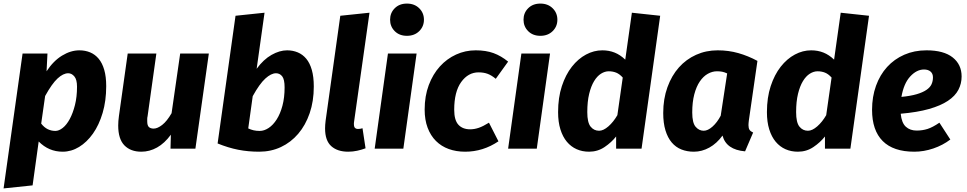

<svg xmlns="http://www.w3.org/2000/svg" viewBox="-32 -830 5398 1072"><path d="M318 17Q240 17 184 -40L150 205L-12 222L94 -531H233L228 -432Q266 -490 314.5 -519.5Q363 -549 411 -549Q444 -549 471.5 -537.5Q499 -526 519 -502Q539 -478 550 -440Q561 -402 561 -349Q561 -267 541 -199.5Q521 -132 487 -84Q453 -36 409.5 -9.5Q366 17 318 17ZM277 -99Q297 -99 318.5 -116Q340 -133 357.5 -165.5Q375 -198 386.5 -243.5Q398 -289 398 -346Q398 -386 383 -403.5Q368 -421 349 -421Q321 -421 289.5 -392Q258 -363 220 -294L198 -140Q215 -118 235 -108.5Q255 -99 277 -99Z M841 -531 792 -181Q790 -173 790 -166V-153Q790 -129 799.5 -120.5Q809 -112 826 -112Q847 -112 873.5 -132.5Q900 -153 926 -198L974 -531H1134L1059 0H920L922 -78Q887 -30 845 -6.5Q803 17 757 17Q697 17 662.5 -18.5Q628 -54 628 -129Q628 -141 629 -154.5Q630 -168 632 -182L681 -531Z M1283 -742 1445 -759 1401 -446Q1439 -498 1484 -523.5Q1529 -549 1571 -549Q1603 -549 1630.5 -537.5Q1658 -526 1678 -502Q1698 -478 1709 -439.5Q1720 -401 1720 -347Q1720 -265 1697 -198Q1674 -131 1633 -83Q1592 -35 1536.5 -9Q1481 17 1415 17Q1353 17 1297.5 6Q1242 -5 1183 -29ZM1509 -421Q1482 -421 1449.5 -391.5Q1417 -362 1379 -293L1354 -113Q1369 -106 1384 -102.5Q1399 -99 1418 -99Q1443 -99 1468 -115.5Q1493 -132 1513 -163.5Q1533 -195 1545 -240Q1557 -285 1557 -342Q1557 -387 1543.5 -404Q1530 -421 1509 -421Z M2009 -2Q1988 6 1963 11.5Q1938 17 1912 17Q1852 17 1817.5 -14Q1783 -45 1783 -113Q1783 -132 1786 -156L1868 -742L2031 -759L1945 -151Q1944 -147 1944 -143V-137Q1944 -122 1950 -116Q1956 -110 1967 -110Q1980 -110 1992 -114Z M2060 0 2134 -531H2294L2220 0ZM2240 -630Q2198 -630 2172 -656Q2146 -682 2146 -720Q2146 -758 2172 -784Q2198 -810 2240 -810Q2282 -810 2308.5 -784Q2335 -758 2335 -720Q2335 -682 2308.5 -656Q2282 -630 2240 -630Z M2593 -108Q2617 -108 2641.5 -116.5Q2666 -125 2698 -145L2751 -41Q2665 17 2565 17Q2515 17 2473.5 2Q2432 -13 2402 -43Q2372 -73 2355.5 -117Q2339 -161 2339 -218Q2339 -294 2362 -355Q2385 -416 2424 -459Q2463 -502 2514.5 -525.5Q2566 -549 2624 -549Q2681 -549 2723.5 -533.5Q2766 -518 2805 -486L2736 -390Q2712 -410 2690 -418Q2668 -426 2640 -426Q2582 -426 2543 -372Q2504 -318 2504 -217Q2504 -159 2527.5 -133.5Q2551 -108 2593 -108Z M2805 0 2879 -531H3039L2965 0ZM2985 -630Q2943 -630 2917 -656Q2891 -682 2891 -720Q2891 -758 2917 -784Q2943 -810 2985 -810Q3027 -810 3053.5 -784Q3080 -758 3080 -720Q3080 -682 3053.5 -656Q3027 -630 2985 -630Z M3331 -549Q3368 -549 3399.5 -536.5Q3431 -524 3459 -497L3496 -759L3654 -742L3550 0H3408V-68Q3382 -35 3343.5 -9Q3305 17 3257 17Q3219 17 3187.5 3Q3156 -11 3133 -38.5Q3110 -66 3097 -107.5Q3084 -149 3084 -204Q3084 -285 3105 -349Q3126 -413 3161 -457.5Q3196 -502 3240 -525.5Q3284 -549 3331 -549ZM3367 -432Q3345 -432 3323.5 -418.5Q3302 -405 3285 -377Q3268 -349 3257.5 -306Q3247 -263 3247 -204Q3247 -146 3265.5 -123Q3284 -100 3313 -100Q3337 -100 3365 -124.5Q3393 -149 3415 -187L3445 -397Q3427 -417 3408 -424.5Q3389 -432 3367 -432Z M4149 -157Q4148 -149 4147.5 -142.5Q4147 -136 4147 -131Q4147 -114 4153 -105Q4159 -96 4173 -90L4128 15Q4023 6 4002 -73Q3970 -29 3928.5 -6Q3887 17 3842 17Q3804 17 3772.5 4.5Q3741 -8 3718.5 -34.5Q3696 -61 3683.5 -102Q3671 -143 3671 -199Q3671 -278 3694.5 -343Q3718 -408 3758.5 -453.5Q3799 -499 3854.5 -524Q3910 -549 3975 -549Q4036 -549 4090.5 -533.5Q4145 -518 4197 -490ZM3897 -100Q3920 -100 3946 -123Q3972 -146 3992 -184L4028 -420Q4013 -427 4000.5 -429.5Q3988 -432 3971 -432Q3945 -432 3920 -418Q3895 -404 3875.5 -375.5Q3856 -347 3844.5 -303.5Q3833 -260 3833 -202Q3833 -144 3852 -122Q3871 -100 3897 -100Z M4497 -549Q4534 -549 4565.5 -536.5Q4597 -524 4625 -497L4662 -759L4820 -742L4716 0H4574V-68Q4548 -35 4509.5 -9Q4471 17 4423 17Q4385 17 4353.5 3Q4322 -11 4299 -38.5Q4276 -66 4263 -107.5Q4250 -149 4250 -204Q4250 -285 4271 -349Q4292 -413 4327 -457.5Q4362 -502 4406 -525.5Q4450 -549 4497 -549ZM4533 -432Q4511 -432 4489.5 -418.5Q4468 -405 4451 -377Q4434 -349 4423.5 -306Q4413 -263 4413 -204Q4413 -146 4431.5 -123Q4450 -100 4479 -100Q4503 -100 4531 -124.5Q4559 -149 4581 -187L4611 -397Q4593 -417 4574 -424.5Q4555 -432 4533 -432Z M5337 -403Q5337 -363 5319 -328.5Q5301 -294 5260.5 -267Q5220 -240 5155 -221.5Q5090 -203 4997 -195Q5002 -144 5025.5 -122.5Q5049 -101 5086 -101Q5118 -101 5146.5 -110Q5175 -119 5213 -145L5274 -51Q5232 -19 5179 -1Q5126 17 5073 17Q4956 17 4896.5 -42.5Q4837 -102 4837 -217Q4837 -290 4859 -351Q4881 -412 4921 -456Q4961 -500 5017 -524.5Q5073 -549 5141 -549Q5237 -549 5287 -509.5Q5337 -470 5337 -403ZM5127 -442Q5086 -442 5050 -403Q5014 -364 5001 -289Q5052 -294 5086 -304Q5120 -314 5140.5 -328Q5161 -342 5169 -359.5Q5177 -377 5177 -398Q5177 -419 5163.5 -430.5Q5150 -442 5127 -442Z"/></svg>

Font: Szlgxwxxxixliatcpuztgldltzi
Style: Regular
Weight: 700
Italic angle: -8°
Designer: Carrois Corporate & Edenspiekermann
Foundry: Carrois Corporate GbR & Edenspiekermann AG
Version: Version 2.001